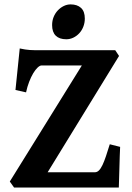

<svg xmlns="http://www.w3.org/2000/svg" viewBox="-20 -840 592 860"><path d="M518.1 -182.1Q517.1 -166.5 516.4 -141.4Q515.6 -116.2 514.9 -89.6Q514.2 -63 513.4 -38.6Q512.7 -14.2 512.2 0H43L23.9 -26.9L346.7 -546.9H166.5Q158.7 -546.9 148.7 -537.6Q138.7 -528.3 128.9 -512Q119.1 -495.6 110.6 -473.6Q102.1 -451.7 96.7 -426.3L49.3 -437L68.4 -623Q81.5 -620.1 92.5 -618.4Q103.5 -616.7 114 -616Q124.5 -615.2 135.7 -615.2H496.1L513.2 -589.4L193.4 -68.4H404.8Q415 -68.4 423.3 -76.7Q431.6 -85 439.2 -101.1Q446.8 -117.2 454.6 -140.4Q462.4 -163.6 471.7 -193.8ZM359.9 -756.8Q359.9 -737.8 353.3 -720.7Q346.7 -703.6 335.2 -691.2Q323.7 -678.7 308.6 -671.4Q293.5 -664.1 276.9 -664.1Q246.1 -664.1 229.7 -680.2Q213.4 -696.3 213.4 -727.5Q213.4 -747.1 220.2 -763.9Q227.1 -780.8 238.8 -793.2Q250.5 -805.7 265.4 -813Q280.3 -820.3 296.4 -820.3Q325.7 -820.3 342.8 -804.7Q359.9 -789.1 359.9 -756.8Z"/></svg>

Font: Gentium Book Basic
Style: Bold
Weight: 700
Designer: J. Victor Gaultney and Annie Olsen
Foundry: SIL International
Version: Version 1.102; 2013; Maintenance release